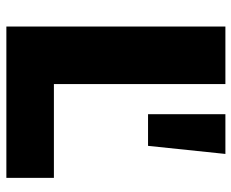

<svg xmlns="http://www.w3.org/2000/svg" viewBox="-84 -662 745 618"><g transform="rotate(90 289.0 -352.5)"><path d="M65 0V-705H250V-153H552V0ZM347 -456V-705H475L449 -456Z"/></g></svg>

Font: Mulish Black
Style: Regular
Weight: 900
Designer: Vernon Adams
Foundry: Vernon Adams
Version: Version 3.603; ttfautohint (v1.8.3)